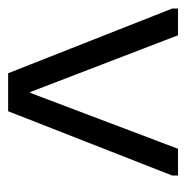

<svg xmlns="http://www.w3.org/2000/svg" viewBox="-20 -434 447 460"><g transform="rotate(90 203.0 -203.5)"><path d="M195 -53H193L57 -407H-7V-393L148 0H239L393 -393V-407H329Z"/></g></svg>

Font: OSH Darker Grotesque Medium
Style: Regular
Weight: 500
Designer: Gabriel Lam
Foundry: TypeRant
Version: Version 1.000;Glyphs 3.1.1 (3148)